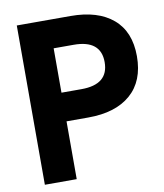

<svg xmlns="http://www.w3.org/2000/svg" viewBox="-80 -766 709 831"><g transform="rotate(-10 274.5 -350.0)"><path d="M50 0V-700H286Q406 -700 472.5 -643.5Q539 -587 539 -479Q539 -370 472.5 -312Q406 -254 286 -254H190V0ZM190 -380H278Q397 -380 397 -478Q397 -575 278 -575H190Z"/></g></svg>

Font: Cal Sans
Style: Regular
Weight: 400
Designer: Designer Mark Davis DBA MarkFonts
Foundry: Designer Mark Davis DBA MarkFonts
Version: Version 1.000